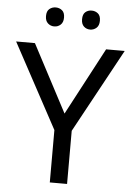

<svg xmlns="http://www.w3.org/2000/svg" viewBox="-60 -953 686 997"><g transform="rotate(5 283.0 -454.0)"><path d="M283 -363 469 -714H566L328 -277V0H238V-273L0 -714H98ZM143 -859Q143 -885 157 -896.5Q171 -908 190 -908Q209 -908 223 -896.5Q237 -885 237 -859Q237 -834 223 -821.5Q209 -809 190 -809Q171 -809 157 -821.5Q143 -834 143 -859ZM331 -859Q331 -885 344.5 -896.5Q358 -908 377 -908Q396 -908 410 -896.5Q424 -885 424 -859Q424 -834 410 -821.5Q396 -809 377 -809Q358 -809 344.5 -821.5Q331 -834 331 -859Z"/></g></svg>

Font: Noto Sans Meetei Mayek
Style: Regular
Weight: 400
Designer: Monotype Design Team and Neelakash Kshetrimayum
Foundry: Monotype Imaging Inc.
Version: Version 2.002